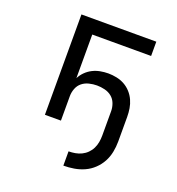

<svg xmlns="http://www.w3.org/2000/svg" viewBox="-131 -626 862 935"><g transform="rotate(20 300.0 -159.0)"><path d="M301 202V128Q318 128 335 125Q352 122 367.5 114.5Q383 107 395.5 94.5Q408 82 415.5 66.5Q423 51 426 34Q429 17 429 0V-127Q429 -147 421.5 -166.5Q414 -186 398.5 -198.5Q383 -211 362.5 -216Q342 -221 322 -221Q302 -221 281.5 -216Q261 -211 245.5 -198.5Q230 -186 222.5 -166.5Q215 -147 215 -127V0H132V-520H520V-446H215V-220Q224 -238 239 -253Q254 -268 272.5 -277.5Q291 -287 312 -291Q333 -295 354 -295Q375 -295 397 -290.5Q419 -286 438 -275.5Q457 -265 472 -248.5Q487 -232 496 -212Q505 -192 508.5 -170.5Q512 -149 512 -127V0Q512 28 506.5 55.5Q501 83 488 107Q475 131 454.5 150.5Q434 170 408.5 181.5Q383 193 355.5 197.5Q328 202 301 202Z"/></g></svg>

Font: Zed Mono Extended
Style: Regular
Weight: 400
Width: 7
Monospace: yes
Designer: Belleve Invis
Foundry: Belleve Invis
Version: Version 1.0.0; ttfautohint (v1.8.4)